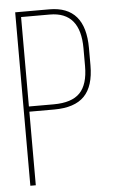

<svg xmlns="http://www.w3.org/2000/svg" viewBox="-51 -736 463 772"><g transform="rotate(-5 180.0 -350.0)"><path d="M40 -700H178Q323 -700 323 -531V-461Q323 -377 284 -337Q245 -297 162 -297H62V0H40ZM62 -318H162Q235 -318 268 -352Q301 -386 301 -460V-532Q301 -679 178 -679H62Z"/></g></svg>

Font: Bebas Neue Light
Style: Regular
Weight: 300
Designer: Ryoichi Tsunekawa
Foundry: Ryoichi Tsunekawa
Version: Version 1.003;PS 001.003;hotconv 1.0.70;makeotf.lib2.5.58329